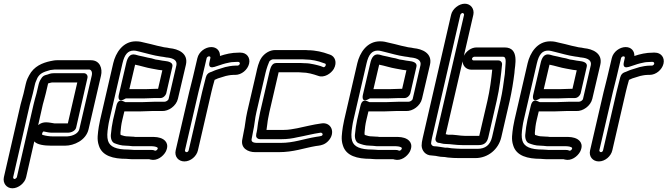

<svg xmlns="http://www.w3.org/2000/svg" viewBox="-34 -790 3602 1036"><path d="M172 -115 197 -226C200 -239 210 -271 213 -286L225 -337C225 -337 224 -337 226 -340C234 -342 243 -345 246 -345H383L332 -124H261C228 -129 200 -138 172 -115ZM241 -4H318C364 -4 430 -32 444 -93L511 -382C520 -419 506 -465 457 -465H272C260 -465 248 -462 237 -460C196 -451 149 -433 123 -383C118 -374 110 -359 105 -337L93 -285C90 -274 81 -242 77 -226L-13 166C-20 198 1 226 33 226C65 226 100 198 107 166L151 -27C166 -9 206 -4 241 -4ZM377 -102 438 -370C441 -385 430 -395 419 -395H257C240 -395 228 -390 223 -388L209 -384C200 -381 193 -374 189 -367C187 -364 179 -353 175 -337L163 -286C160 -275 150 -241 147 -226L57 166C56 170 48 176 44 176C40 176 36 170 37 166L127 -226C130 -238 140 -270 143 -285L155 -337C157 -346 162 -355 168 -370C182 -394 198 -401 237 -412C244 -413 252 -414 262 -415H446C457 -415 466 -403 461 -382L394 -93C389 -72 363 -56 328 -54H252C233 -54 213 -57 200 -61C194 -63 190 -62 195 -74C199 -81 199 -81 205 -80C218 -77 233 -74 247 -74H331C351 -74 373 -84 377 -102Z M647 -449 607 -278C607 -278 595 -230 641 -257C644 -259 645 -259 647 -259H741C757 -259 792 -261 803 -261H832C847 -261 860 -275 863 -286L896 -430C902 -454 873 -459 856 -461L841 -463C827 -466 818 -467 805 -469C791 -474 777 -477 764 -479C749 -483 729 -487 715 -490L697 -495C666 -503 653 -477 647 -449ZM752 -309H664L695 -441C722 -436 758 -424 784 -420C798 -418 808 -415 822 -413L839 -411H842L819 -311H815C800 -311 766 -309 752 -309ZM683 -1H785C791 -1 797 0 803 1C820 5 818 11 816 15C811 22 806 24 802 23C799 22 796 19 781 19H689C681 19 671 17 658 17C593 17 559 2 549 -30C543 -50 544 -73 550 -110C552 -121 553 -131 556 -142L627 -449C638 -496 656 -517 687 -517C699 -517 707 -514 724 -510C762 -501 792 -491 833 -485L848 -483L864 -480H866C906 -476 922 -462 918 -439L876 -257C874 -248 862 -241 853 -241H799C784 -241 750 -239 736 -239H642C637 -239 605 -267 594 -219L576 -143C570 -115 567 -92 565 -70C561 -47 568 -23 584 -17C600 -11 619 -4 645 -4C654 -3 658 -3 663 -3C668 -3 676 -1 683 -1ZM658 -54C642 -54 631 -57 617 -62C616 -65 616 -71 616 -72V-75C618 -98 620 -118 626 -143L637 -189H725C741 -189 776 -191 787 -191H840C875 -189 917 -218 926 -257L969 -440C984 -504 925 -526 882 -530L867 -533H866L851 -535C841 -537 832 -540 815 -543C792 -549 768 -555 745 -560C732 -563 721 -567 699 -567C628 -567 590 -504 577 -449L506 -142C503 -129 501 -117 499 -106C494 -70 488 -38 499 -6C516 52 578 67 647 67C654 67 663 69 677 69H769C771 69 768 68 778 71C813 80 846 54 860 29C883 -16 854 -39 830 -46C820 -49 808 -51 797 -51H697C692 -52 682 -53 674 -53C667 -53 664 -54 658 -54Z M1242 -456H1252C1257 -456 1261 -451 1260 -446C1259 -441 1253 -436 1248 -436H1238C1218 -436 1192 -431 1181 -428L1136 -414C1120 -409 1111 -403 1100 -400C1088 -396 1080 -385 1078 -376L1077 -374C1072 -352 1063 -321 1057 -295L984 21C983 27 977 31 973 31C967 31 963 25 964 21L1037 -294C1043 -318 1051 -349 1057 -374L1081 -476C1082 -481 1088 -486 1094 -486C1099 -486 1103 -483 1101 -476L1096 -453C1096 -451 1086 -418 1123 -429C1144 -435 1166 -444 1183 -448C1201 -452 1213 -455 1223 -455C1230 -455 1232 -456 1242 -456ZM1226 -386H1236C1269 -386 1302 -413 1310 -446C1318 -479 1297 -506 1264 -506H1254C1215 -506 1183 -498 1153 -488C1154 -515 1136 -536 1106 -536C1074 -536 1039 -511 1031 -476L1007 -374C1002 -351 993 -320 987 -294L914 21C906 55 929 81 961 81C995 81 1027 53 1034 21L1107 -295C1111 -314 1118 -337 1124 -359C1129 -361 1134 -364 1142 -367L1184 -380C1195 -382 1206 -385 1211 -385C1217 -385 1218 -386 1226 -386Z M1613 -469C1648 -469 1683 -461 1711 -450L1720 -447C1723 -446 1726 -442 1722 -434C1719 -429 1714 -426 1710 -428C1700 -432 1691 -436 1680 -438C1673 -439 1671 -441 1659 -443C1641 -447 1627 -449 1608 -449C1598 -450 1596 -450 1590 -450H1457C1431 -450 1425 -422 1419 -398L1370 -187C1367 -174 1365 -162 1363 -151C1356 -121 1356 -99 1351 -77C1350 -73 1348 -67 1348 -59C1347 -47 1358 -39 1368 -39H1485C1516 -39 1544 -43 1569 -49C1613 -57 1653 -68 1695 -74C1704 -75 1711 -66 1704 -59C1702 -57 1700 -56 1688 -54L1674 -52C1601 -40 1552 -19 1480 -19H1354C1327 -19 1321 -28 1324 -41C1327 -56 1329 -69 1331 -78C1340 -117 1341 -150 1350 -187L1399 -398C1404 -420 1416 -453 1419 -458C1422 -463 1432 -470 1440 -470H1596C1607 -470 1607 -469 1613 -469ZM1420 -187 1469 -398V-400H1578C1588 -400 1587 -399 1593 -399C1627 -399 1655 -390 1682 -381C1715 -368 1752 -393 1767 -418C1787 -454 1773 -486 1747 -495L1738 -498C1709 -509 1669 -519 1627 -519C1622 -520 1613 -520 1607 -520H1451C1421 -520 1394 -502 1378 -480C1361 -456 1354 -421 1349 -398L1300 -187C1290 -144 1289 -111 1281 -78C1278 -63 1276 -50 1274 -41C1262 10 1304 31 1343 31H1469C1551 31 1605 9 1670 -2L1685 -4C1699 -6 1719 -10 1737 -29C1779 -73 1754 -133 1700 -124C1654 -118 1610 -106 1570 -98C1547 -94 1525 -89 1497 -89H1404C1408 -111 1409 -134 1413 -152C1415 -162 1417 -173 1420 -187Z M1964 -449 1924 -278C1924 -278 1912 -230 1958 -257C1961 -259 1962 -259 1964 -259H2058C2074 -259 2109 -261 2120 -261H2149C2164 -261 2177 -275 2180 -286L2213 -430C2219 -454 2190 -459 2173 -461L2158 -463C2144 -466 2135 -467 2122 -469C2108 -474 2094 -477 2081 -479C2066 -483 2046 -487 2032 -490L2014 -495C1983 -503 1970 -477 1964 -449ZM2069 -309H1981L2012 -441C2039 -436 2075 -424 2101 -420C2115 -418 2125 -415 2139 -413L2156 -411H2159L2136 -311H2132C2117 -311 2083 -309 2069 -309ZM2000 -1H2102C2108 -1 2114 0 2120 1C2137 5 2135 11 2133 15C2128 22 2123 24 2119 23C2116 22 2113 19 2098 19H2006C1998 19 1988 17 1975 17C1910 17 1876 2 1866 -30C1860 -50 1861 -73 1867 -110C1869 -121 1870 -131 1873 -142L1944 -449C1955 -496 1973 -517 2004 -517C2016 -517 2024 -514 2041 -510C2079 -501 2109 -491 2150 -485L2165 -483L2181 -480H2183C2223 -476 2239 -462 2235 -439L2193 -257C2191 -248 2179 -241 2170 -241H2116C2101 -241 2067 -239 2053 -239H1959C1954 -239 1922 -267 1911 -219L1893 -143C1887 -115 1884 -92 1882 -70C1878 -47 1885 -23 1901 -17C1917 -11 1936 -4 1962 -4C1971 -3 1975 -3 1980 -3C1985 -3 1993 -1 2000 -1ZM1975 -54C1959 -54 1948 -57 1934 -62C1933 -65 1933 -71 1933 -72V-75C1935 -98 1937 -118 1943 -143L1954 -189H2042C2058 -189 2093 -191 2104 -191H2157C2192 -189 2234 -218 2243 -257L2286 -440C2301 -504 2242 -526 2199 -530L2184 -533H2183L2168 -535C2158 -537 2149 -540 2132 -543C2109 -549 2085 -555 2062 -560C2049 -563 2038 -567 2016 -567C1945 -567 1907 -504 1894 -449L1823 -142C1820 -129 1818 -117 1816 -106C1811 -70 1805 -38 1816 -6C1833 52 1895 67 1964 67C1971 67 1980 69 1994 69H2086C2088 69 2085 68 2095 71C2130 80 2163 54 2177 29C2200 -16 2171 -39 2147 -46C2137 -49 2125 -51 2114 -51H2014C2009 -52 1999 -53 1991 -53C1984 -53 1981 -54 1975 -54Z M2307 -1C2300 -1 2292 -10 2292 -16C2292 -20 2294 -31 2297 -46L2450 -710C2451 -714 2458 -720 2462 -720C2466 -720 2471 -714 2470 -710L2316 -44C2313 -29 2324 -19 2335 -19C2342 -19 2353 -13 2373 -13C2397 -13 2425 -7 2462 -7H2548C2577 -7 2594 -19 2601 -50L2646 -246C2662 -315 2669 -383 2675 -442C2676 -454 2667 -464 2655 -464H2521C2516 -464 2512 -469 2513 -474C2514 -479 2521 -484 2526 -484H2678C2703 -484 2693 -453 2690 -391C2683 -341 2678 -297 2666 -245L2621 -50C2611 -8 2585 13 2543 13H2457C2440 13 2419 11 2402 10L2389 8C2380 6 2369 7 2369 7C2357 6 2327 -1 2307 -1ZM2306 50C2319 50 2336 57 2361 57H2364L2383 60C2400 62 2424 63 2445 63H2531C2599 63 2656 16 2671 -50L2716 -245C2728 -299 2736 -349 2742 -398V-400C2743 -432 2772 -534 2689 -534H2537C2509 -534 2482 -514 2469 -489L2520 -710C2527 -742 2506 -770 2474 -770C2442 -770 2407 -742 2400 -710L2247 -46C2243 -29 2241 -16 2241 -4C2242 22 2261 49 2296 49C2300 49 2302 50 2306 50ZM2462 -459C2463 -434 2482 -414 2510 -414H2622C2617 -362 2609 -303 2596 -246L2552 -57H2473C2446 -57 2418 -65 2384 -63C2382 -63 2378 -64 2371 -66ZM2649 -439Z M2883 -449 2843 -278C2843 -278 2831 -230 2877 -257C2880 -259 2881 -259 2883 -259H2977C2993 -259 3028 -261 3039 -261H3068C3083 -261 3096 -275 3099 -286L3132 -430C3138 -454 3109 -459 3092 -461L3077 -463C3063 -466 3054 -467 3041 -469C3027 -474 3013 -477 3000 -479C2985 -483 2965 -487 2951 -490L2933 -495C2902 -503 2889 -477 2883 -449ZM2988 -309H2900L2931 -441C2958 -436 2994 -424 3020 -420C3034 -418 3044 -415 3058 -413L3075 -411H3078L3055 -311H3051C3036 -311 3002 -309 2988 -309ZM2919 -1H3021C3027 -1 3033 0 3039 1C3056 5 3054 11 3052 15C3047 22 3042 24 3038 23C3035 22 3032 19 3017 19H2925C2917 19 2907 17 2894 17C2829 17 2795 2 2785 -30C2779 -50 2780 -73 2786 -110C2788 -121 2789 -131 2792 -142L2863 -449C2874 -496 2892 -517 2923 -517C2935 -517 2943 -514 2960 -510C2998 -501 3028 -491 3069 -485L3084 -483L3100 -480H3102C3142 -476 3158 -462 3154 -439L3112 -257C3110 -248 3098 -241 3089 -241H3035C3020 -241 2986 -239 2972 -239H2878C2873 -239 2841 -267 2830 -219L2812 -143C2806 -115 2803 -92 2801 -70C2797 -47 2804 -23 2820 -17C2836 -11 2855 -4 2881 -4C2890 -3 2894 -3 2899 -3C2904 -3 2912 -1 2919 -1ZM2894 -54C2878 -54 2867 -57 2853 -62C2852 -65 2852 -71 2852 -72V-75C2854 -98 2856 -118 2862 -143L2873 -189H2961C2977 -189 3012 -191 3023 -191H3076C3111 -189 3153 -218 3162 -257L3205 -440C3220 -504 3161 -526 3118 -530L3103 -533H3102L3087 -535C3077 -537 3068 -540 3051 -543C3028 -549 3004 -555 2981 -560C2968 -563 2957 -567 2935 -567C2864 -567 2826 -504 2813 -449L2742 -142C2739 -129 2737 -117 2735 -106C2730 -70 2724 -38 2735 -6C2752 52 2814 67 2883 67C2890 67 2899 69 2913 69H3005C3007 69 3004 68 3014 71C3049 80 3082 54 3096 29C3119 -16 3090 -39 3066 -46C3056 -49 3044 -51 3033 -51H2933C2928 -52 2918 -53 2910 -53C2903 -53 2900 -54 2894 -54Z M3478 -456H3488C3493 -456 3497 -451 3496 -446C3495 -441 3489 -436 3484 -436H3474C3454 -436 3428 -431 3417 -428L3372 -414C3356 -409 3347 -403 3336 -400C3324 -396 3316 -385 3314 -376L3313 -374C3308 -352 3299 -321 3293 -295L3220 21C3219 27 3213 31 3209 31C3203 31 3199 25 3200 21L3273 -294C3279 -318 3287 -349 3293 -374L3317 -476C3318 -481 3324 -486 3330 -486C3335 -486 3339 -483 3337 -476L3332 -453C3332 -451 3322 -418 3359 -429C3380 -435 3402 -444 3419 -448C3437 -452 3449 -455 3459 -455C3466 -455 3468 -456 3478 -456ZM3462 -386H3472C3505 -386 3538 -413 3546 -446C3554 -479 3533 -506 3500 -506H3490C3451 -506 3419 -498 3389 -488C3390 -515 3372 -536 3342 -536C3310 -536 3275 -511 3267 -476L3243 -374C3238 -351 3229 -320 3223 -294L3150 21C3142 55 3165 81 3197 81C3231 81 3263 53 3270 21L3343 -295C3347 -314 3354 -337 3360 -359C3365 -361 3370 -364 3378 -367L3420 -380C3431 -382 3442 -385 3447 -385C3453 -385 3454 -386 3462 -386Z"/></svg>

Font: Electronic
Style: OutlineIt
Weight: 700
Version: Version 1.011